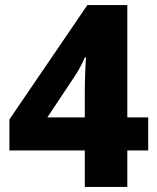

<svg xmlns="http://www.w3.org/2000/svg" viewBox="-20 -734 618 754"><path d="M562 -143V-273H480V-714H323L17 -265V-143H313V0H480V-143ZM313 -376V-273H166L273 -434C290 -460 301 -480 313 -508H318C316 -497 313 -415 313 -376Z"/></svg>

Font: Noto Sans Ethiopic ExtraBold
Style: Regular
Weight: 800
Designer: Monotype Design Team
Foundry: Monotype Imaging Inc.
Version: Version 2.102